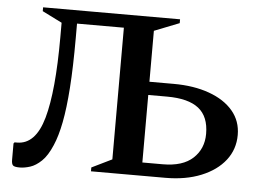

<svg xmlns="http://www.w3.org/2000/svg" viewBox="-49 -723 1075 796"><g transform="rotate(5 488.5 -325.0)"><path d="M245 -544Q245 -424 239 -338Q233 -252 221.5 -193Q210 -134 193 -95Q174 -50 150.5 -27.5Q127 -5 103.5 2.5Q80 10 60 10Q38 10 32 4Q26 -2 26 -19V-87L30 -92H40Q117 -92 149 -205Q181 -318 181 -543V-603L99 -644V-660H669V-644L565 -603V-391H666Q750 -391 814 -368Q878 -345 913.5 -303Q949 -261 949 -203Q949 -143 913.5 -97.5Q878 -52 814 -26Q750 0 665 0H356V-16L440 -57V-605H245ZM643 -336H565V-55H650Q733 -55 775.5 -94.5Q818 -134 818 -196Q818 -268 775 -302Q732 -336 643 -336Z"/></g></svg>

Font: Spectral SC SemiBold
Style: Regular
Weight: 600
Designer: Jean-Baptiste Levee
Foundry: Production Type
Version: Version 2.001